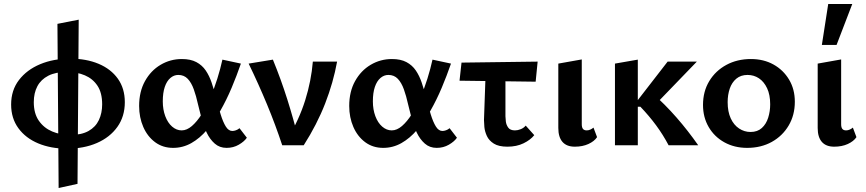

<svg xmlns="http://www.w3.org/2000/svg" viewBox="-20 -731 4356 966"><path d="M317 17Q236 17 172.5 -9.5Q109 -36 72.5 -86Q36 -136 36 -205Q36 -277 75.5 -328.5Q115 -380 182 -408Q249 -436 333 -436Q414 -436 476 -410Q538 -384 573 -335Q608 -286 608 -217Q608 -145 570.5 -92.5Q533 -40 467.5 -11.5Q402 17 317 17ZM275 215 269 -611 376 -632 370 194ZM333 -52Q390 -52 425.5 -72Q461 -92 477.5 -127Q494 -162 494 -206Q494 -264 470.5 -299.5Q447 -335 407 -352Q367 -369 317 -369Q260 -369 223 -350Q186 -331 168 -297Q150 -263 150 -217Q150 -160 175.5 -123.5Q201 -87 242.5 -69.5Q284 -52 333 -52Z M851 13Q799 13 760.5 -15.5Q722 -44 701 -92Q680 -140 680 -198Q680 -270 709.5 -323Q739 -376 788 -405Q837 -434 895 -434Q939 -434 968 -418.5Q997 -403 1015 -376.5Q1033 -350 1044.5 -316Q1056 -282 1065 -246Q1078 -195 1090 -156Q1102 -117 1116 -94.5Q1130 -72 1149 -72Q1157 -72 1167 -75.5Q1177 -79 1185 -86L1222 -38Q1209 -19 1181.5 -3Q1154 13 1120 13Q1085 13 1060.5 -8.5Q1036 -30 1020 -63.5Q1004 -97 994 -135Q984 -173 976 -207Q967 -248 955 -281.5Q943 -315 924.5 -334.5Q906 -354 877 -354Q855 -354 837 -338.5Q819 -323 809 -293.5Q799 -264 799 -221Q799 -180 811.5 -146.5Q824 -113 846 -94Q868 -75 894 -75Q920 -75 945.5 -97Q971 -119 994.5 -156Q1018 -193 1038 -239.5Q1058 -286 1073.5 -335.5Q1089 -385 1099 -431L1192 -411Q1171 -350 1145.5 -289.5Q1120 -229 1089 -174.5Q1058 -120 1021.5 -77.5Q985 -35 942.5 -11Q900 13 851 13Z M1400 0Q1366 -103 1323.5 -205.5Q1281 -308 1231 -411L1353 -431Q1394 -331 1425.5 -231Q1457 -131 1482 -31H1426Q1485 -129 1515.5 -226.5Q1546 -324 1554 -421H1676Q1657 -316 1616 -210.5Q1575 -105 1508 0Z M1908 13Q1856 13 1817.5 -15.5Q1779 -44 1758 -92Q1737 -140 1737 -198Q1737 -270 1766.5 -323Q1796 -376 1845 -405Q1894 -434 1952 -434Q1996 -434 2025 -418.5Q2054 -403 2072 -376.5Q2090 -350 2101.5 -316Q2113 -282 2122 -246Q2135 -195 2147 -156Q2159 -117 2173 -94.5Q2187 -72 2206 -72Q2214 -72 2224 -75.5Q2234 -79 2242 -86L2279 -38Q2266 -19 2238.5 -3Q2211 13 2177 13Q2142 13 2117.5 -8.5Q2093 -30 2077 -63.5Q2061 -97 2051 -135Q2041 -173 2033 -207Q2024 -248 2012 -281.5Q2000 -315 1981.5 -334.5Q1963 -354 1934 -354Q1912 -354 1894 -338.5Q1876 -323 1866 -293.5Q1856 -264 1856 -221Q1856 -180 1868.5 -146.5Q1881 -113 1903 -94Q1925 -75 1951 -75Q1977 -75 2002.5 -97Q2028 -119 2051.5 -156Q2075 -193 2095 -239.5Q2115 -286 2130.5 -335.5Q2146 -385 2156 -431L2249 -411Q2228 -350 2202.5 -289.5Q2177 -229 2146 -174.5Q2115 -120 2078.5 -77.5Q2042 -35 1999.5 -11Q1957 13 1908 13Z M2292 -325 2302 -416 2685 -421 2675 -320ZM2415 -127 2425 -411H2523V-146Q2523 -137 2525 -120Q2527 -103 2537 -89Q2547 -75 2571 -75Q2585 -75 2600 -81Q2615 -87 2625 -99L2668 -51Q2649 -27 2614 -10Q2579 7 2533 7Q2489 7 2464.5 -8.5Q2440 -24 2429.5 -47Q2419 -70 2417 -92Q2415 -114 2415 -127Z M2872 7Q2831 7 2810 -17Q2789 -41 2789 -87V-411L2907 -432V-106Q2907 -90 2913 -82.5Q2919 -75 2932 -75Q2941 -75 2950 -79Q2959 -83 2966 -89L2984 -41Q2970 -20 2940.5 -6.5Q2911 7 2872 7Z M3344 0Q3316 -53 3281 -100.5Q3246 -148 3202 -194H3181V-217L3339 -421H3486L3260 -187V-264Q3326 -206 3384 -139.5Q3442 -73 3493 0ZM3074 0V-411L3189 -431V0Z M3739 13Q3675 13 3624.5 -15Q3574 -43 3545.5 -92Q3517 -141 3517 -203Q3517 -271 3548.5 -323Q3580 -375 3634.5 -404.5Q3689 -434 3758 -434Q3822 -434 3871.5 -406.5Q3921 -379 3950 -330.5Q3979 -282 3979 -219Q3979 -152 3948 -99.5Q3917 -47 3863 -17Q3809 13 3739 13ZM3756 -67Q3791 -67 3813 -87Q3835 -107 3845 -139Q3855 -171 3855 -206Q3855 -254 3839.5 -287Q3824 -320 3798.5 -337Q3773 -354 3741 -354Q3707 -354 3684.5 -335Q3662 -316 3651.5 -285Q3641 -254 3641 -217Q3641 -169 3656.5 -135.5Q3672 -102 3698.5 -84.5Q3725 -67 3756 -67Z M4177 7Q4136 7 4115 -17Q4094 -41 4094 -87V-411L4212 -432V-106Q4212 -90 4218 -82.5Q4224 -75 4237 -75Q4246 -75 4255 -79Q4264 -83 4271 -89L4289 -41Q4275 -20 4245.5 -6.5Q4216 7 4177 7ZM4115 -505 4147 -711H4268L4189 -505Z"/></svg>

Font: Ysabeau Office
Style: Bold
Weight: 700
Designer: Christian Thalmann (Catharsis Fonts)
Version: Version 2.001;gftools[0.9.30]; featfreeze: tnum,lnum,ss02